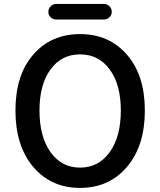

<svg xmlns="http://www.w3.org/2000/svg" viewBox="-20 -919 794 952"><path d="M56.6 -371.1Q56.6 -546.9 145 -648.4Q233.4 -750 377 -750Q520.5 -750 609.4 -647.9Q698.2 -545.9 698.2 -371.1Q698.2 -195.3 609.4 -91.3Q520.5 12.7 377 12.7Q233.4 12.7 145 -91.3Q56.6 -195.3 56.6 -371.1ZM579.1 -371.1Q579.1 -500 523.9 -574.7Q468.8 -649.4 377 -649.4Q285.2 -649.4 230.5 -574.7Q175.8 -500 175.8 -371.1Q175.8 -241.2 230.5 -164.6Q285.2 -87.9 377 -87.9Q468.8 -87.9 523.9 -164.6Q579.1 -241.2 579.1 -371.1ZM258.8 -822.3Q242.2 -822.3 231 -833.5Q219.7 -844.7 219.7 -860.4Q219.7 -876 231 -887.7Q242.2 -899.4 258.8 -899.4H495.1Q511.7 -899.4 522.9 -887.7Q534.2 -876 534.2 -860.4Q534.2 -844.7 522.9 -833.5Q511.7 -822.3 495.1 -822.3Z"/></svg>

Font: Gen Jyuu Gothic Medium
Style: Regular
Weight: 500
Designer: [Source Han Sans]
Ryoko NISHIZUKA  (kana & ideographs); Paul D. Hunt (Latin, Greek & Cyrillic); Wenlong ZHANG  (bopomofo
Version: Version 1.002.20150607